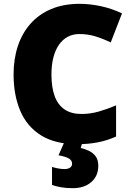

<svg xmlns="http://www.w3.org/2000/svg" viewBox="-20 -744 689 1004"><path d="M395 -566Q361 -566 334 -551.5Q307 -537 288 -509.5Q269 -482 259 -443Q249 -404 249 -354Q249 -287 266 -241Q283 -195 318 -171.5Q353 -148 406 -148Q453 -148 497.5 -161Q542 -174 587 -193V-30Q540 -9 490.5 0.5Q441 10 385 10Q269 10 195 -36Q121 -82 86 -164.5Q51 -247 51 -355Q51 -436 73.5 -503.5Q96 -571 140 -620.5Q184 -670 248.5 -697Q313 -724 397 -724Q449 -724 506 -712Q563 -700 618 -674L559 -522Q520 -541 480 -553.5Q440 -566 395 -566ZM494 123Q494 176 457.5 208Q421 240 360 240Q326 240 298 235Q270 230 252 223V129Q269 134 285 137Q301 140 317 140Q336 140 346.5 132.5Q357 125 357 112Q357 95 340.5 85Q324 75 286 68L316 0H411L402 30Q422 34 443.5 44Q465 54 479.5 72.5Q494 91 494 123Z"/></svg>

Font: Noto Sans Armenian Black
Style: Regular
Weight: 900
Version: Version 2.007